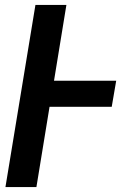

<svg xmlns="http://www.w3.org/2000/svg" viewBox="-20 -755 540 775"><path d="M2 0 123 -735H248L198 -429H449L431 -324H180L127 0Z"/></svg>

Font: Iosevka SS18 Extrabold
Style: Italic
Weight: 800
Italic angle: -9°
Monospace: yes
Designer: Belleve Invis
Foundry: Belleve Invis
Version: Version 25.1.1; ttfautohint (v1.8.4)